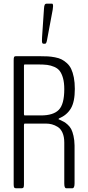

<svg xmlns="http://www.w3.org/2000/svg" viewBox="-20 -1001 466 1021"><path d="M210.4 -768.6Q203.1 -768.6 203.1 -784.2Q203.1 -794.4 203.6 -801.3L213.9 -954.6Q214.8 -970.2 217.8 -975.8Q220.7 -981.4 226.6 -981.4H257.3Q262.2 -981.4 262.2 -967.8Q262.2 -961.4 260.3 -949.7L230 -787.6Q226.6 -768.6 220.2 -768.6ZM64 0Q58.1 0 55.4 -3.9Q52.7 -7.8 52.7 -21V-680.2Q52.7 -694.8 55.2 -698.5Q57.6 -702.1 64 -702.1H192.4Q216.8 -702.1 234.1 -701.2Q251.5 -700.2 272.2 -696.3Q293 -692.4 307.1 -685.3Q321.3 -678.2 335.7 -665.3Q350.1 -652.3 358.6 -634.3Q367.2 -616.2 372.6 -589.4Q377.9 -562.5 377.9 -528.3Q377.9 -459.5 356.7 -424.1Q335.4 -388.7 294.4 -371.6Q291.5 -369.6 291.5 -367.7Q291.5 -365.7 293.9 -365.7Q295.4 -365.2 298.3 -363.8Q312 -357.4 320.6 -352.8Q329.1 -348.1 340.6 -337.6Q352.1 -327.1 358.9 -314Q365.7 -300.8 370.8 -278.6Q376 -256.3 376.5 -227.1V-26.4Q376.5 0 365.2 0H332Q321.8 0 321.8 -25.4V-83.5V-243.2Q321.8 -273.9 312.3 -295.2Q302.7 -316.4 286.9 -326.2Q271 -335.9 256.1 -339.8Q241.2 -343.8 224.6 -343.8H111.8Q107.4 -343.8 107.4 -335.9V-21Q107.4 -8.3 105 -4.2Q102.5 0 96.2 0ZM111.3 -387.2Q111.3 -387.2 197.8 -387.2Q263.7 -387.2 292.7 -417Q321.8 -446.8 321.8 -526.9Q321.8 -561 315.2 -585Q308.6 -608.9 298.1 -623Q287.6 -637.2 269 -645.3Q250.5 -653.3 231.2 -655.8Q211.9 -658.2 184.1 -658.2H111.3Q107.4 -658.2 107.4 -651.9V-394.5Q107.4 -387.2 111.3 -387.2Z"/></svg>

Font: BenchNine Light
Style: Regular
Weight: 300
Version: Version 1 ; ttfautohint (v0.92.18-e454-dirty) -l 8 -r 50 -G 